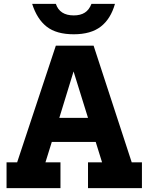

<svg xmlns="http://www.w3.org/2000/svg" viewBox="-20 -977 768 997"><path d="M664 -134H717V0H437V-134H510L477 -240H249L216 -134H294V0H14V-134H69L270 -740H466ZM288 -365H437L362 -606ZM147 -957H270Q290 -897 363 -897Q398 -897 420.5 -911.5Q443 -926 455 -957H577Q555 -879 503.5 -839Q452 -799 363 -799Q273 -799 222.5 -838.5Q172 -878 147 -957Z"/></svg>

Font: Arvo
Style: Bold
Weight: 700
Designer: Anton Koovit (Cyrillic Expansion: Cyreal)
Foundry: Anton Koovit, Yassin Baggar
Version: Version 3.000